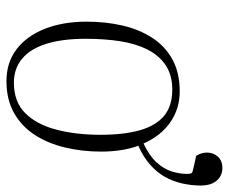

<svg xmlns="http://www.w3.org/2000/svg" viewBox="-77 -617 708 594"><g transform="rotate(90 277.0 -320.0)"><path d="M231 14Q173 14 132 -17.5Q91 -49 69 -105Q47 -161 47 -234Q47 -293 59 -345Q71 -397 97 -437Q123 -477 164 -499.5Q205 -522 263 -522Q316 -522 358 -493Q400 -464 424 -410Q462 -428 482.5 -450.5Q503 -473 510.5 -497.5Q518 -522 518 -545Q518 -555 515.5 -558.5Q513 -562 502 -564L462 -573Q458 -579 455 -588Q452 -597 452 -606Q452 -626 464.5 -640Q477 -654 500 -654Q517 -654 529.5 -645Q542 -636 548 -621.5Q554 -607 554 -587Q554 -558 547.5 -529.5Q541 -501 527 -476Q513 -451 489 -430Q465 -409 431 -394Q440 -369 444.5 -340Q449 -311 449 -278Q449 -221 436.5 -168Q424 -115 398 -74.5Q372 -34 330.5 -10Q289 14 231 14ZM236 -9Q295 -9 330 -44Q365 -79 381 -140Q397 -201 397 -277Q397 -349 383 -398.5Q369 -448 338.5 -473.5Q308 -499 257 -499Q213 -499 182.5 -479Q152 -459 133.5 -422.5Q115 -386 107.5 -337.5Q100 -289 100 -231Q100 -159 115.5 -109.5Q131 -60 161.5 -34.5Q192 -9 236 -9Z"/></g></svg>

Font: Literata 60pt ExtraLight
Style: Italic
Weight: 250
Italic angle: -2°
Designer: Latin by Veronika Burian and Jose Scaglione. Greek by Irene Vlachou. Cyrillic by Vera Evstafieva
Foundry: TypeTogether
Version: Version 3.103;gftools[0.9.29]